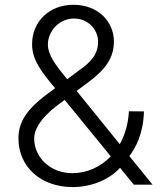

<svg xmlns="http://www.w3.org/2000/svg" viewBox="-20 -755 661 785"><path d="M278.1 9.9C347.7 9.9 423.7 -17 470.9 -68.9L527 0H603.7L508.9 -116.8C535.5 -152.3 566.1 -208.8 568.5 -299.4L507.1 -300.1C504.3 -248.6 490.8 -203.1 469.8 -165.5L293.3 -383.2L346.6 -422.9C410.9 -471.6 445.7 -518.8 445.7 -584.9C445.7 -667.3 380.7 -735.4 280.2 -735.4C181.5 -735.4 111.2 -667.3 111.2 -574.2C111.2 -510.3 148.8 -462 205.3 -394.2L198.5 -389.2C108 -324.9 55.4 -271.7 55.4 -189.3C55.4 -75.3 143.8 9.9 278.1 9.9ZM432.9 -115.8C391 -72.1 335.6 -47.2 275.9 -46.9C184.3 -47.2 119.7 -112.6 119.7 -189.3C119.7 -221.9 142 -269.9 214.5 -324.2L244.3 -346.6ZM254.6 -431.1C209.2 -486.5 175.8 -529.1 175.8 -573.5C175.8 -626.8 221.6 -679.3 282.3 -679.3C340.6 -679.3 381 -633.5 381 -584.9C381 -534.4 354.4 -503.6 304 -467.7Z"/></svg>

Font: Karasuma Gothic
Style: Light
Weight: 300
Designer: Rasmus Andersson / Ryoko Nishizuka
Foundry: rsms
Version: Version 1.00